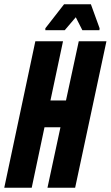

<svg xmlns="http://www.w3.org/2000/svg" viewBox="-32 -882 520 902"><path d="M-12 0 134 -688H264L205 -410H278L338 -688H468L321 0H191L252 -284H177L117 0ZM181 -740V-749L269 -862H395L436 -749L435 -740H355L324 -801L272 -740Z"/></svg>

Font: Saira ExtraCondensed ExtraBold
Style: Italic
Weight: 800
Width: 2
Italic angle: -12°
Designer: Hector Gatti with collaboration of the Omnibus-Type team
Foundry: Omnibus-Type
Version: Version 1.101